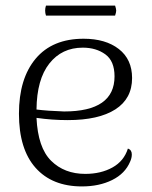

<svg xmlns="http://www.w3.org/2000/svg" viewBox="-20 -656 545 689"><path d="M453 -102Q453 -89 447 -76Q429 -33 382.5 -10Q336 13 274 13Q167 13 107.5 -54Q48 -121 48 -248Q48 -374 108 -445.5Q168 -517 280 -517Q359 -517 406.5 -480Q454 -443 454 -376Q454 -302 394 -263.5Q334 -225 223 -225Q167 -225 111 -233Q116 -126 163.5 -79Q211 -32 286 -32Q342 -32 383.5 -55Q425 -78 439 -123Q453 -118 453 -102ZM111 -263Q150 -258 210 -256Q391 -256 391 -382Q391 -437 358 -461Q325 -485 277 -485Q202 -485 157 -428Q112 -371 111 -263ZM393 -636Q397 -624 397 -618Q397 -612 393 -600H145Q142 -609 142 -618Q142 -627 145 -636Z"/></svg>

Font: Arima Madurai Light
Style: Regular
Weight: 300
Designer: Joana Correia and Natanael Gama
Foundry: NDISCOVER
Version: Version 1.020